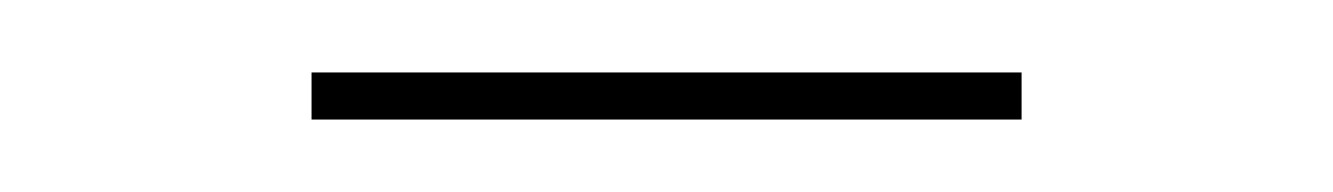

<svg xmlns="http://www.w3.org/2000/svg" viewBox="-20 -339 368 53"><path d="M66 -319H262V-306H66Z"/></svg>

Font: Fira Sans Compressed Hair
Style: Regular
Weight: 100
Width: 1
Designer: bBox Type GmbH & Carrois Corporate GbR & Edenspiekermann AG
Foundry: bBox Type GmbH & Carrois Corporate GbR & Edenspiekermann AG
Version: Version 4.301